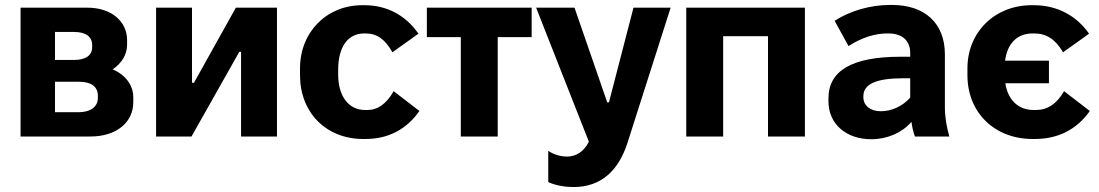

<svg xmlns="http://www.w3.org/2000/svg" viewBox="-20 -551 4435 775"><path d="M63 0H345C449 0 518 -56 518 -139V-158C518 -208 486 -249 435 -271C471 -296 493 -330 493 -371V-389C493 -466 428 -520 333 -520H63ZM202 -309V-422H279C326 -422 352 -403 352 -369V-361C352 -327 326 -309 278 -309ZM202 -98V-221H299C347 -221 375 -202 375 -165V-155C375 -121 346 -98 297 -98Z M610 0H753L946 -342H953V0H1098V-520H932L763 -217H755V-520H610Z M1446 10H1455C1548 10 1621 -29 1673 -103L1569 -183C1540 -132 1505 -107 1463 -107H1454C1388 -107 1345 -161 1345 -251V-269C1345 -363 1385 -416 1450 -416H1456C1501 -416 1534 -393 1564 -340L1669 -415C1618 -489 1542 -530 1451 -530H1442C1299 -530 1191 -422 1191 -275V-247C1191 -98 1295 10 1446 10Z M1840 0H1989V-401H2126V-520H1703V-401H1840Z M2295 204C2406 204 2476 138 2512 28L2687 -520H2537L2438 -138H2431L2299 -520H2144L2357 21C2337 61 2305 81 2269 81C2241 81 2214 72 2193 58V184C2223 198 2262 204 2295 204Z M2750 0H2899V-405H3080V0H3229V-520H2750Z M3497 11C3561 11 3621 -15 3659 -59C3662 -37 3667 -16 3673 0H3812C3801 -39 3794 -77 3794 -119V-332C3794 -457 3713 -531 3581 -531H3572C3492 -531 3411 -507 3349 -467L3405 -365C3459 -400 3513 -416 3561 -416H3566C3624 -416 3654 -385 3654 -337V-322H3615C3418 -322 3324 -265 3324 -154V-142C3324 -50 3396 11 3497 11ZM3535 -102C3493 -102 3465 -125 3465 -158V-163C3465 -211 3516 -235 3624 -235H3654V-157C3623 -122 3579 -102 3535 -102Z M4148 10H4157C4252 10 4327 -29 4379 -103L4275 -183C4246 -132 4208 -107 4162 -107H4152C4090 -107 4048 -148 4038 -215H4214V-306H4037C4046 -376 4086 -416 4148 -416H4155C4203 -416 4240 -393 4271 -340L4376 -415C4324 -489 4246 -530 4153 -530H4144C3996 -530 3885 -422 3885 -275V-247C3885 -98 3993 10 4148 10Z"/></svg>

Font: Fixel Text Bold
Style: Bold
Weight: 700
Width: 4
Designer: AlfaBravo + MacPaw
Foundry: Kyrylo Tkachov, Marchela Mozhyna, Serhii Makarenko, Maria Weinstein, Zakhar Kryvoshyya
Version: Version 1.211